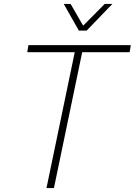

<svg xmlns="http://www.w3.org/2000/svg" viewBox="-20 -959 687 979"><path d="M217 0 363 -702H401L255 0ZM119 -693 125 -729H647L641 -693ZM382 -803 305 -939H340L404 -828L514 -939H553L422 -803Z"/></svg>

Font: Mona Sans
Style: Italic
Weight: 200
Italic angle: -11.6951°
Designer: Deni Anggara
Foundry: GitHub
Version: Version 2.000